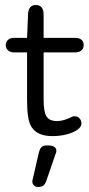

<svg xmlns="http://www.w3.org/2000/svg" viewBox="-20 -533 356 766"><path d="M88 -324V-132Q88 -95 92 -68.5Q96 -42 106 -26Q129 10 189 10Q220 10 246.5 3Q273 -4 289 -15.5Q305 -27 305 -40Q305 -52 297.5 -60.5Q290 -69 278 -69Q276 -69 274 -69Q272 -69 270 -68Q251 -59 236.5 -54.5Q222 -50 208 -50Q177 -50 165.5 -68.5Q154 -87 154 -136V-324H279Q296 -324 305 -332Q314 -340 314 -353Q314 -367 305 -374.5Q296 -382 279 -382H154V-476Q154 -494 146 -503.5Q138 -513 123 -513Q94 -513 92 -478L88 -382H35Q21 -382 12 -374Q3 -366 3 -353Q3 -340 12 -332Q21 -324 35 -324ZM135 76 111 180Q110 183 109.5 186.5Q109 190 109 192Q109 200 115.5 206.5Q122 213 130 213Q146 213 153 207.5Q160 202 165 188L201 83Q203 79 204 75.5Q205 72 205 69Q205 59 196.5 53Q188 47 169 47Q153 47 146 53.5Q139 60 135 76Z"/></svg>

Font: Beiruti
Style: Regular
Weight: 400
Designer: Arlette Boutros
Foundry: Boutros
Version: Version 1.41